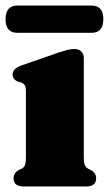

<svg xmlns="http://www.w3.org/2000/svg" viewBox="-21 -673 393 693"><path d="M281.5 -464V-105Q281.5 -85.5 285 -77.5Q288.5 -69.5 295.5 -65L305.5 -60Q326 -49.5 326 -29.5Q326 0 289.5 0H64.5Q28 0 28 -29.5Q28 -49 48 -60L59 -65Q66 -69.5 69.2 -77.5Q72.5 -85.5 72.5 -105V-343.5Q72.5 -359.5 68 -365.8Q63.5 -372 55.5 -375.5L44.5 -378Q35 -382 29.8 -388Q24.5 -394 24.5 -404.5Q24.5 -425 55.5 -436.5L188 -482.5Q209 -489.5 221.5 -492.8Q234 -496 249 -496Q263.5 -496 272.5 -487Q281.5 -478 281.5 -464ZM-1 -603.5Q-1 -653 42 -653H309Q352 -653 352 -604Q352 -554.5 309 -554.5H42Q-1 -554.5 -1 -603.5Z"/></svg>

Font: Fraunces 9pt S000 Black
Style: Regular
Weight: 900
Version: Version 1.000; ttfautohint (v1.8.3)